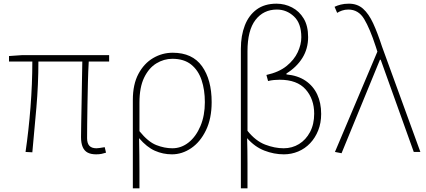

<svg xmlns="http://www.w3.org/2000/svg" viewBox="-20 -827 2319 1045"><path d="M503 13Q475 13 457 3.5Q439 -6 430 -27Q421 -48 421 -81Q421 -108 422 -156Q423 -204 424 -262.5Q425 -321 426 -381Q427 -441 428 -492H189Q189 -368 178 -241Q167 -114 156 2L119 0Q136 -116 146 -243.5Q156 -371 156 -492H29V-522L101 -527H574V-492H463Q460 -439 458.5 -378Q457 -317 456 -257.5Q455 -198 454.5 -150Q454 -102 454 -75Q454 -47 466.5 -33.5Q479 -20 505 -20Q516 -20 550 -26L557 4Q545 8 532.5 10.5Q520 13 503 13Z M703 198V-283Q703 -368 733.5 -425Q764 -482 813.5 -511Q863 -540 920 -540Q1027 -540 1079.5 -466.5Q1132 -393 1132 -271Q1132 -182 1101 -118Q1070 -54 1020.5 -20.5Q971 13 916 13Q867 13 823 -6.5Q779 -26 737 -75Q738 -22 738.5 19.5Q739 61 739 103Q739 145 739 198ZM918 -20Q967 -20 1007 -52Q1047 -84 1071 -141Q1095 -198 1095 -271Q1095 -338 1077 -391.5Q1059 -445 1020 -476Q981 -507 918 -507Q872 -507 831 -482Q790 -457 764.5 -404.5Q739 -352 739 -268V-113Q786 -55 830.5 -37.5Q875 -20 918 -20Z M1291 198V-562Q1291 -633 1312.5 -688.5Q1334 -744 1377 -775.5Q1420 -807 1485 -807Q1530 -807 1569.5 -786.5Q1609 -766 1633 -726Q1657 -686 1657 -625Q1657 -562 1626 -512Q1595 -462 1539 -427V-422Q1601 -416 1643 -387.5Q1685 -359 1706.5 -313Q1728 -267 1728 -207Q1728 -158 1712 -117.5Q1696 -77 1668 -47.5Q1640 -18 1603 -2.5Q1566 13 1525 13Q1471 13 1418.5 -7.5Q1366 -28 1325 -75Q1327 -5 1327 61Q1327 127 1327 198ZM1524 -20Q1570 -20 1607.5 -43Q1645 -66 1667.5 -108.5Q1690 -151 1690 -208Q1690 -288 1643.5 -340.5Q1597 -393 1502 -393Q1487 -393 1471 -391.5Q1455 -390 1439 -386L1430 -419Q1498 -434 1539.5 -467.5Q1581 -501 1600.5 -543Q1620 -585 1620 -624Q1620 -700 1580 -737.5Q1540 -775 1487 -775Q1414 -775 1370.5 -718.5Q1327 -662 1327 -548Q1327 -439 1327 -332Q1327 -225 1327 -115Q1371 -60 1423 -40Q1475 -20 1524 -20Z M1839 7 1803 0 2034 -546 2025 -574Q1993 -672 1962 -723.5Q1931 -775 1876 -775Q1857 -775 1841.5 -769.5Q1826 -764 1815 -757L1801 -790Q1815 -797 1834.5 -802Q1854 -807 1879 -807Q1925 -807 1956 -779.5Q1987 -752 2011 -700Q2035 -648 2059 -574L2268 0H2232L2052 -502H2048Z"/></svg>

Font: Noto Sans KR Thin
Style: Regular
Weight: 100
Designer: Ryoko NISHIZUKA 西塚涼子 (kana, bopomofo & ideographs); Paul D. Hunt (Latin, Greek & Cyrillic); Sandoll Communications 산돌커뮤니
Foundry: Adobe
Version: Version 2.004-H2;hotconv 1.0.118;makeotfexe 2.5.65603